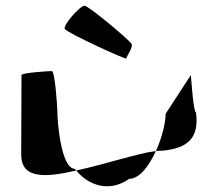

<svg xmlns="http://www.w3.org/2000/svg" viewBox="-20 -800 776 670"><path d="M54 -260C54 -175 139 -180 246 -205C245 -207 242 -209 241 -211C195 -211 180 -366 180 -416C180 -424 172 -552 161 -552C151 -552 55 -546 55 -538C55 -538 54 -340 54 -260ZM206 -699C213 -686 421 -590 421 -596C421 -604 448 -638 438 -648C431 -661 289 -780 275 -780C259 -780 199 -712 206 -699ZM246 -205C289 -153 361 -127 431 -176C467 -176 500 -221 524 -273C460 -265 348 -227 246 -205ZM524 -273C531 -274 538 -274 544 -274C640 -282 675 -322 664 -408C654 -408 646 -546 646 -538L558 -403C558 -376 547 -322 524 -273Z"/></svg>

Font: Ampere
Style: Ext
Weight: 400
Version: Version 1